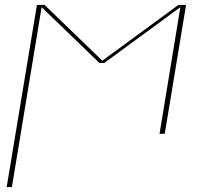

<svg xmlns="http://www.w3.org/2000/svg" viewBox="-20 -540 840 775"><path d="M7 215 129 -520H160L393 -295L700 -520H731L645 0H624L708 -511L401 -286H381L148 -511L28 215Z"/></svg>

Font: Iosevka Aile Thin
Style: Italic
Weight: 100
Italic angle: -9°
Designer: Belleve Invis
Foundry: Belleve Invis
Version: Version 31.1.0; ttfautohint (v1.8.4)